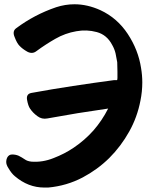

<svg xmlns="http://www.w3.org/2000/svg" viewBox="-20 -845 716 890"><path d="M94.7 -102.5Q94.7 -102.5 94.7 -102.5Q94.7 -102.5 94.7 -102.5Q92.8 -103.5 92.8 -103.5Q93.8 -103.5 94.7 -102.5ZM633.8 -530.3Q621.1 -613.3 572.3 -687.5Q523.4 -761.7 445.3 -797.9Q384.8 -825.2 325.2 -825.2Q282.2 -825.2 240.2 -811.5Q139.6 -777.3 54.7 -713.9Q36.1 -700.2 47.9 -672.9Q58.6 -644.5 70.3 -632.8Q84 -618.2 106.4 -605.5Q129.9 -592.8 149.4 -608.4Q190.4 -638.7 236.3 -665Q282.2 -691.4 334 -700.2Q381.8 -709 428.7 -696.3Q475.6 -683.6 500 -636.7Q510.7 -618.2 515.6 -597.7Q519.5 -578.1 523.4 -556.6Q523.4 -550.8 524.4 -512.7Q525.4 -473.6 522.5 -473.6Q518.6 -473.6 515.6 -473.6Q512.7 -473.6 508.8 -473.6Q413.1 -460.9 317.4 -446.3Q220.7 -431.6 125 -414.1Q100.6 -409.2 105.5 -381.8Q110.4 -354.5 119.1 -341.8Q131.8 -322.3 153.3 -306.6Q173.8 -291 199.2 -295.9Q269.5 -308.6 339.8 -320.3Q410.2 -331.1 481.4 -341.8Q453.1 -286.1 413.1 -240.2Q372.1 -194.3 321.3 -160.2Q279.3 -131.8 228.5 -112.3Q177.7 -91.8 126 -95.7Q106.4 -97.7 94.7 -106.4Q82 -115.2 66.4 -123Q52.7 -128.9 36.1 -128.9Q20.5 -128.9 12.7 -113.3Q8.8 -104.5 8.8 -94.7Q8.8 -81.1 18.6 -66.4Q33.2 -41 48.8 -28.3Q110.4 24.4 185.5 24.4Q194.3 24.4 203.1 24.4Q289.1 16.6 363.3 -22.5Q431.6 -58.6 486.3 -112.3Q541 -167 579.1 -235.4Q616.2 -301.8 630.9 -377.9Q639.6 -420.9 639.6 -462.9Q639.6 -496.1 633.8 -530.3Z"/></svg>

Font: TroubleSide
Style: Comic
Weight: 400
Designer: Koroletov
Version: 1_5